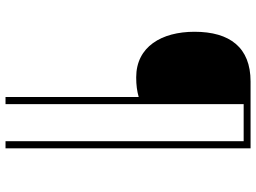

<svg xmlns="http://www.w3.org/2000/svg" viewBox="-136 -664 927 695"><g transform="rotate(90 327.5 -316.5)"><path d="M517 127V-760H275C152 -760 95 -685 95 -557C95 -438 149 -346 260 -346C289 -346 309 -349 331 -355V127H357V-735H491V127Z"/></g></svg>

Font: Noto Sans Lao UI Thin
Style: Regular
Weight: 100
Designer: Monotype Design Team
Foundry: Monotype Imaging Inc.
Version: Version 2.000